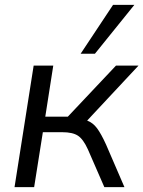

<svg xmlns="http://www.w3.org/2000/svg" viewBox="-20 -773 592 793"><path d="M40 0 119 -502H200L167 -291H260L459 -502H552L340 -275Q364 -266 381 -243Q398 -220 418 -176L494 0H411L343 -156Q324 -198 302 -212.5Q280 -227 237 -227H157L121 0ZM313 -551 447 -753H535L372 -551Z"/></svg>

Font: Mulish
Style: Italic
Weight: 400
Italic angle: -9°
Designer: Vernon Adams
Foundry: Vernon Adams
Version: Version 3.603; ttfautohint (v1.8.3)